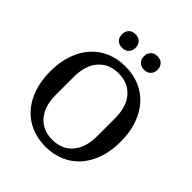

<svg xmlns="http://www.w3.org/2000/svg" viewBox="-243 -1055 1222 1222"><g transform="rotate(45 368.0 -444.0)"><path d="M368 -50Q454 -50 504 -107.5Q554 -165 554 -268V-430Q554 -533 504 -590.5Q454 -648 368 -648Q282 -648 232 -590.5Q182 -533 182 -430V-268Q182 -165 232 -107.5Q282 -50 368 -50ZM368 12Q298 12 240 -12.5Q182 -37 140 -83.5Q98 -130 74.5 -197Q51 -264 51 -349Q51 -434 74.5 -501Q98 -568 140 -614.5Q182 -661 240 -685.5Q298 -710 368 -710Q438 -710 496 -685.5Q554 -661 596 -614.5Q638 -568 661.5 -501Q685 -434 685 -349Q685 -264 661.5 -197Q638 -130 596 -83.5Q554 -37 496 -12.5Q438 12 368 12ZM268 -778Q239 -778 223 -795Q207 -812 207 -837V-841Q207 -866 223 -883Q239 -900 268 -900Q297 -900 313 -883Q329 -866 329 -841V-837Q329 -812 313 -795Q297 -778 268 -778ZM466 -778Q437 -778 421 -795Q405 -812 405 -837V-841Q405 -866 421 -883Q437 -900 466 -900Q495 -900 511 -883Q527 -866 527 -841V-837Q527 -812 511 -795Q495 -778 466 -778Z"/></g></svg>

Font: IBM Plex Serif Medium
Style: Regular
Weight: 500
Designer: Mike Abbink, Paul van der Laan, Pieter van Rosmalen
Foundry: Bold Monday
Version: Version 2.5